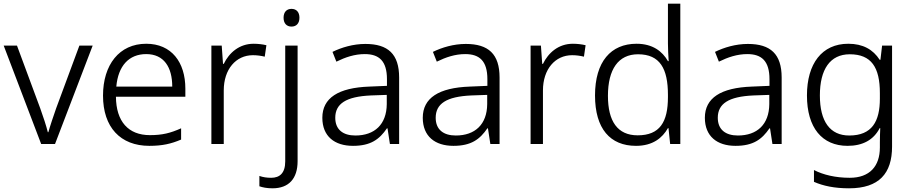

<svg xmlns="http://www.w3.org/2000/svg" viewBox="-20 -780 4939 1040"><path d="M203 0H278L482 -533H410L284 -193C269 -150 251 -97 242 -64H239C231 -97 214 -149 198 -193L72 -533H0Z M772 -543C626 -543 538 -429 538 -262C538 -91 632 10 789 10C859 10 907 -1 961 -24V-85C903 -59 859 -48 792 -48C675 -48 609 -122 608 -256H984V-300C984 -443 909 -543 772 -543ZM772 -487C868 -487 913 -416 913 -311H610C620 -423 678 -487 772 -487Z M1354 -543C1276 -543 1221 -494 1192 -434H1188L1181 -533H1125V0H1192V-290C1192 -405 1258 -481 1350 -481C1372 -481 1394 -478 1414 -473L1423 -535C1403 -540 1378 -543 1354 -543Z M1516 -684C1516 -653 1533 -636 1559 -636C1585 -636 1602 -653 1602 -684C1602 -715 1585 -732 1559 -732C1533 -732 1516 -715 1516 -684ZM1456 240C1545 240 1592 187 1592 93V-533H1525V94C1525 158 1495 183 1449 183C1425 183 1405 180 1385 173V229C1402 235 1425 240 1456 240Z M1959 -542C1893 -542 1830 -523 1781 -499L1802 -446C1851 -470 1901 -487 1956 -487C2033 -487 2076 -450 2076 -351V-315L1981 -311C1812 -305 1726 -249 1726 -142C1726 -42 1792 10 1892 10C1988 10 2035 -25 2076 -85H2079L2092 0H2142V-360C2142 -487 2082 -542 1959 -542ZM1989 -263 2075 -266V-216C2074 -106 2009 -46 1905 -46C1838 -46 1796 -78 1796 -142C1796 -218 1854 -257 1989 -263Z M2503 -542C2437 -542 2374 -523 2325 -499L2346 -446C2395 -470 2445 -487 2500 -487C2577 -487 2620 -450 2620 -351V-315L2525 -311C2356 -305 2270 -249 2270 -142C2270 -42 2336 10 2436 10C2532 10 2579 -25 2620 -85H2623L2636 0H2686V-360C2686 -487 2626 -542 2503 -542ZM2533 -263 2619 -266V-216C2618 -106 2553 -46 2449 -46C2382 -46 2340 -78 2340 -142C2340 -218 2398 -257 2533 -263Z M3083 -543C3005 -543 2950 -494 2921 -434H2917L2910 -533H2854V0H2921V-290C2921 -405 2987 -481 3079 -481C3101 -481 3123 -478 3143 -473L3152 -535C3132 -540 3107 -543 3083 -543Z M3425 10C3516 10 3568 -33 3598 -86H3601L3610 0H3665V-760H3598V-545C3598 -518 3600 -476 3602 -449H3598C3568 -502 3515 -543 3428 -543C3289 -543 3203 -446 3203 -263C3203 -83 3285 10 3425 10ZM3434 -47C3325 -47 3273 -123 3273 -261C3273 -404 3329 -486 3436 -486C3555 -486 3598 -408 3598 -266V-254C3598 -119 3554 -47 3434 -47Z M4031 -542C3965 -542 3902 -523 3853 -499L3874 -446C3923 -470 3973 -487 4028 -487C4105 -487 4148 -450 4148 -351V-315L4053 -311C3884 -305 3798 -249 3798 -142C3798 -42 3864 10 3964 10C4060 10 4107 -25 4148 -85H4151L4164 0H4214V-360C4214 -487 4154 -542 4031 -542ZM4061 -263 4147 -266V-216C4146 -106 4081 -46 3977 -46C3910 -46 3868 -78 3868 -142C3868 -218 3926 -257 4061 -263Z M4575 -543C4432 -543 4351 -435 4351 -263C4351 -88 4433 10 4571 10C4653 10 4712 -22 4745 -86H4748C4747 -65 4746 -33 4746 -9V19C4746 120 4691 183 4583 183C4506 183 4439 167 4389 141V205C4439 227 4500 240 4579 240C4742 240 4812 159 4812 14V-533H4758L4749 -456H4745C4709 -512 4654 -543 4575 -543ZM4583 -486C4700 -486 4746 -415 4746 -276V-246C4746 -123 4704 -46 4580 -46C4476 -46 4421 -122 4421 -263C4421 -404 4476 -486 4583 -486Z"/></svg>

Font: Noto Kufi Arabic Light
Style: Regular
Weight: 300
Designer: Monotype Design Team, David Williams, Khaled Hosny
Foundry: Google LLC
Version: Version 2.109